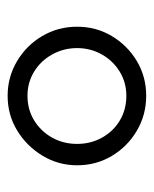

<svg xmlns="http://www.w3.org/2000/svg" viewBox="30 -700 403 503"><g transform="rotate(90 231.5 -448.5)"><path d="M50 -449Q50 -499 74.5 -540Q99 -581 140 -605.5Q181 -630 231 -630Q281 -630 322.5 -605.5Q364 -581 388.5 -540Q413 -499 413 -449Q413 -400 388 -358.5Q363 -317 322 -292Q281 -267 231 -267Q182 -267 140.5 -291.5Q99 -316 74.5 -357.5Q50 -399 50 -449ZM106 -449Q106 -414 122.5 -384Q139 -354 167.5 -336.5Q196 -319 231 -319Q267 -319 295.5 -336.5Q324 -354 340.5 -383.5Q357 -413 357 -449Q357 -485 340.5 -514.5Q324 -544 295.5 -561Q267 -578 231 -578Q196 -578 167.5 -560.5Q139 -543 122.5 -513.5Q106 -484 106 -449Z"/></g></svg>

Font: Tiro Bangla
Style: Regular
Weight: 400
Designer: Bangla: John Hudson & Fiona Ross. Latin: John Hudson.
Foundry: Tiro Typeworks Ltd.
Version: Version 1.60